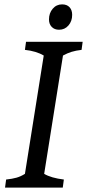

<svg xmlns="http://www.w3.org/2000/svg" viewBox="-20 -858 398 878"><path d="M94 -63 180 -604Q147 -624 94 -630L99 -667H358L353 -630Q327 -627 307.5 -621Q288 -615 268 -604L182 -63Q214 -44 272 -37L267 0H3L8 -37Q36 -40 55.5 -45.5Q75 -51 94 -63ZM204 -769Q204 -798 221 -818Q238 -838 264 -838Q286 -838 298 -825Q310 -812 310 -790Q310 -761 293 -741.5Q276 -722 250 -722Q229 -722 216.5 -735Q204 -748 204 -769Z"/></svg>

Font: Caladea
Style: Italic
Weight: 400
Italic angle: -9°
Designer: Carolina Giovagnoli and Andres Torresi
Foundry: Carolina Giovagnoli & Andres Torresi
Version: Version 1.001